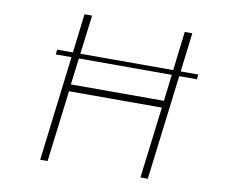

<svg xmlns="http://www.w3.org/2000/svg" viewBox="-78 -802 1058 898"><g transform="rotate(10 451.5 -353.0)"><path d="M156 -521H826L823 -498H153ZM765 -706 678 0H643L685 -339H244L202 0H167L253 -706H289L247 -372H689L729 -706Z"/></g></svg>

Font: Josefin Sans ExtraLight
Style: Italic
Weight: 250
Italic angle: -7°
Designer: Santiago Orozco
Foundry: Typemade
Version: Version 2.000